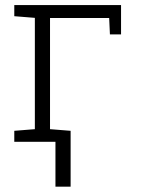

<svg xmlns="http://www.w3.org/2000/svg" viewBox="-20 -548 553 742"><path d="M35.2 0V-42.5L114.7 -48.8V-479L35.2 -485.4V-528.3H447.8V-415H404.8L401.9 -478.5H173.3V-48.8L252.9 -42.5V0ZM194.3 173.3V-30.8H252.9V173.3Z"/></svg>

Font: Roboto Slab Light
Style: Regular
Weight: 300
Designer: Google
Version: Version 2.000; ttfautohint (v1.8.1.43-b0c9)